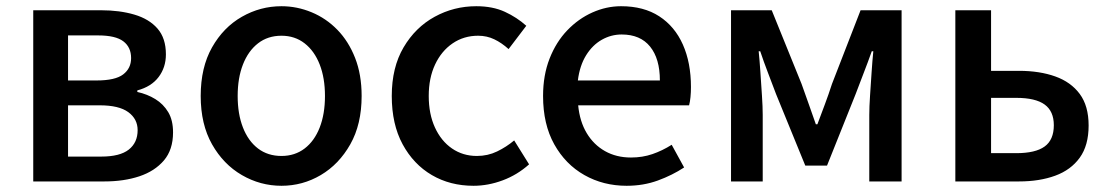

<svg xmlns="http://www.w3.org/2000/svg" viewBox="-20 -584 3569 618"><path d="M87 0V-551H305Q365 -551 412.5 -537Q460 -523 487 -492Q514 -461 514 -409Q514 -367 490.5 -336Q467 -305 422 -293V-288Q454 -281 480 -265Q506 -249 521.5 -223Q537 -197 537 -158Q537 -102 507.5 -67.5Q478 -33 428.5 -16.5Q379 0 316 0ZM199 -325H291Q351 -325 376.5 -344.5Q402 -364 402 -397Q402 -432 377 -451Q352 -470 296 -470H199ZM199 -80H306Q366 -80 394.5 -102.5Q423 -125 423 -165Q423 -201 393 -223Q363 -245 301 -245H199Z M886 14Q818 14 758.5 -20.5Q699 -55 662.5 -119.5Q626 -184 626 -275Q626 -367 662.5 -431.5Q699 -496 758.5 -530Q818 -564 886 -564Q936 -564 983 -544.5Q1030 -525 1066 -488Q1102 -451 1123 -397.5Q1144 -344 1144 -275Q1144 -184 1107.5 -119.5Q1071 -55 1012.5 -20.5Q954 14 886 14ZM886 -82Q929 -82 960.5 -106Q992 -130 1009 -173.5Q1026 -217 1026 -275Q1026 -333 1009 -376.5Q992 -420 960.5 -444.5Q929 -469 886 -469Q842 -469 810.5 -444.5Q779 -420 762 -376.5Q745 -333 745 -275Q745 -217 762 -173.5Q779 -130 810.5 -106Q842 -82 886 -82Z M1504 14Q1429 14 1370 -20.5Q1311 -55 1276 -119.5Q1241 -184 1241 -275Q1241 -367 1279 -431.5Q1317 -496 1379 -530Q1441 -564 1513 -564Q1566 -564 1605 -546Q1644 -528 1674 -501L1617 -426Q1595 -446 1571 -457.5Q1547 -469 1519 -469Q1473 -469 1437 -444.5Q1401 -420 1380.5 -376.5Q1360 -333 1360 -275Q1360 -217 1380 -173.5Q1400 -130 1435 -106Q1470 -82 1515 -82Q1550 -82 1580 -96.5Q1610 -111 1635 -132L1683 -55Q1645 -21 1598 -3.5Q1551 14 1504 14Z M1997 14Q1922 14 1861 -20.5Q1800 -55 1764 -119.5Q1728 -184 1728 -275Q1728 -342 1749 -395.5Q1770 -449 1806 -486.5Q1842 -524 1887 -544Q1932 -564 1979 -564Q2052 -564 2102 -531.5Q2152 -499 2178 -440.5Q2204 -382 2204 -304Q2204 -287 2202.5 -271.5Q2201 -256 2198 -245H1841Q1846 -193 1868.5 -155.5Q1891 -118 1927.5 -97.5Q1964 -77 2011 -77Q2048 -77 2080 -88Q2112 -99 2142 -118L2182 -45Q2144 -20 2097.5 -3Q2051 14 1997 14ZM1840 -325H2104Q2104 -395 2072.5 -434Q2041 -473 1981 -473Q1947 -473 1917 -456Q1887 -439 1866.5 -406Q1846 -373 1840 -325Z M2333 0V-551H2464L2560 -314Q2572 -280 2583.5 -248Q2595 -216 2606 -184H2611Q2623 -216 2635 -248Q2647 -280 2658 -314L2750 -551H2882V0H2778V-214Q2778 -240 2780.5 -277Q2783 -314 2785.5 -352Q2788 -390 2791 -419H2786Q2774 -385 2760 -349Q2746 -313 2734 -281L2642 -51H2572L2478 -281Q2466 -313 2452 -349.5Q2438 -386 2427 -419H2422Q2425 -390 2427.5 -352Q2430 -314 2432.5 -277Q2435 -240 2435 -214V0Z M3055 0V-551H3170V-356H3260Q3326 -356 3376.5 -338Q3427 -320 3455.5 -281.5Q3484 -243 3484 -180Q3484 -116 3455.5 -76.5Q3427 -37 3376.5 -18.5Q3326 0 3260 0ZM3170 -91H3251Q3313 -91 3342.5 -112.5Q3372 -134 3372 -181Q3372 -226 3342.5 -247.5Q3313 -269 3251 -269H3170Z"/></svg>

Font: Noto Sans SC Medium
Style: Regular
Weight: 500
Designer: Ryoko NISHIZUKA  (kana, bopomofo & ideographs); Paul D. Hunt (Latin, Greek & Cyrillic); Sandoll Communications , Soo-you
Foundry: Adobe
Version: Version 2.004-H2;hotconv 1.0.118;makeotfexe 2.5.65603